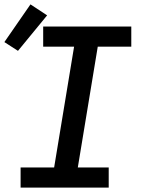

<svg xmlns="http://www.w3.org/2000/svg" viewBox="-42 -856 662 876"><path d="M52 0V-92H205L296 -643H155V-735H557V-643H404L313 -92H454V0ZM40 -624 -22 -664 97 -836 173 -786Z"/></svg>

Font: Iosevka SS04 SmBd Ex Obl
Style: Regular
Weight: 600
Width: 7
Italic angle: -9°
Monospace: yes
Designer: Belleve Invis
Foundry: Belleve Invis
Version: Version 19.0.0; ttfautohint (v1.8.4)